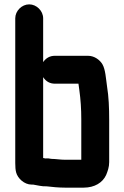

<svg xmlns="http://www.w3.org/2000/svg" viewBox="-20 -794 571 881"><path d="M344 -381C350 -338 353 -294 353 -246V-61H278C257 -61 234 -65 216 -65C207 -67 198 -68 188 -67L178 -69V-440C191 -420 209 -410 232 -410H340C340 -405 344 -386 344 -381ZM114 -774C80 -774 50 -744 50 -710V-46C50 -28 51 -14 54 -3C61 24 91 53 125 53H132C152 56 171 62 194 61C219 64 249 67 278 67H364C414 67 451 44 467 9C474 -8 481 -27 481 -50V-244C481 -299 479 -350 471 -399C466 -433 464 -475 450 -499C439 -518 414 -538 384 -538H232C209 -538 191 -528 178 -509V-710C178 -744 148 -774 114 -774Z"/></svg>

Font: Electronic
Style: SuThk
Weight: 900
Version: Version 1.011